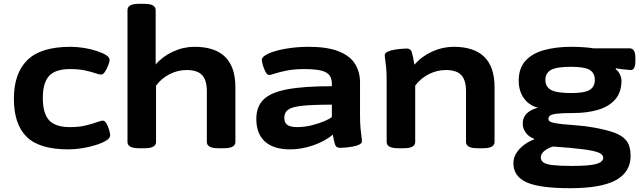

<svg xmlns="http://www.w3.org/2000/svg" viewBox="-20 -777 3379 1009"><path d="M340 8Q187 8 120 -58Q53 -124 53 -258Q53 -392 124 -461.5Q195 -531 350 -531Q383 -531 419 -525.5Q455 -520 486 -510Q517 -500 536.5 -488Q556 -476 556 -462Q556 -453 549 -434.5Q542 -416 532 -400.5Q522 -385 512 -385Q502 -385 480.5 -392.5Q459 -400 426 -407Q393 -414 348 -414Q271 -414 238 -378Q205 -342 205 -262Q205 -181 238 -145Q271 -109 348 -109Q395 -109 430 -117.5Q465 -126 488 -134.5Q511 -143 521 -143Q531 -143 539.5 -128Q548 -113 553.5 -94.5Q559 -76 559 -66Q559 -51 537.5 -38Q516 -25 482.5 -14.5Q449 -4 411 2Q373 8 340 8Z M711 2Q679 2 664.5 -6.5Q650 -15 650 -31V-724Q650 -740 664.5 -748.5Q679 -757 711 -757H737Q769 -757 783.5 -748.5Q798 -740 798 -724V-438Q835 -481 889.5 -506Q944 -531 1002 -531Q1217 -531 1217 -319V-31Q1217 -15 1202.5 -6.5Q1188 2 1156 2H1128Q1096 2 1081.5 -6.5Q1067 -15 1067 -31V-297Q1067 -356 1042 -382.5Q1017 -409 961 -409Q914 -409 871 -387Q828 -365 800 -327V-31Q800 -15 785.5 -6.5Q771 2 739 2Z M1505 8Q1418 8 1372.5 -33Q1327 -74 1327 -152Q1327 -216 1364.5 -253.5Q1402 -291 1489 -307.5Q1576 -324 1724 -324V-337Q1724 -380 1692.5 -397Q1661 -414 1581 -414Q1528 -414 1489 -406.5Q1450 -399 1426.5 -391Q1403 -383 1394 -383Q1384 -383 1375.5 -399Q1367 -415 1361.5 -434Q1356 -453 1356 -462Q1356 -480 1392 -496Q1428 -512 1484.5 -521.5Q1541 -531 1602 -531Q1701 -531 1760.5 -507Q1820 -483 1846 -441Q1872 -399 1872 -344V-174Q1872 -130 1874.5 -103.5Q1877 -77 1879.5 -61.5Q1882 -46 1882 -35Q1882 -24 1867.5 -17Q1853 -10 1832.5 -6.5Q1812 -3 1793.5 -1.5Q1775 0 1767 0Q1748 0 1742 -14.5Q1736 -29 1729 -69Q1683 -32 1622.5 -12Q1562 8 1505 8ZM1541 -109Q1580 -109 1618 -118.5Q1656 -128 1685 -140.5Q1714 -153 1724 -162V-227Q1621 -227 1567 -221Q1513 -215 1493.5 -200Q1474 -185 1474 -158Q1474 -132 1490 -120.5Q1506 -109 1541 -109Z M2073 2Q2041 2 2026.5 -6.5Q2012 -15 2012 -31V-349Q2012 -393 2009.5 -419.5Q2007 -446 2004.5 -461Q2002 -476 2002 -487Q2002 -498 2016.5 -505Q2031 -512 2051.5 -515.5Q2072 -519 2090.5 -520.5Q2109 -522 2117 -522Q2137 -522 2143 -505.5Q2149 -489 2158 -437Q2196 -481 2251 -506Q2306 -531 2364 -531Q2579 -531 2579 -319V-31Q2579 -15 2564.5 -6.5Q2550 2 2518 2H2490Q2458 2 2443.5 -6.5Q2429 -15 2429 -31V-297Q2429 -356 2404 -382.5Q2379 -409 2323 -409Q2276 -409 2233 -387Q2190 -365 2162 -327V-31Q2162 -15 2147.5 -6.5Q2133 2 2101 2Z M2976 212Q2814 212 2746 180.5Q2678 149 2678 81Q2678 51 2694.5 26Q2711 1 2736 -17Q2761 -35 2786 -44L2787 -48Q2758 -58 2742.5 -80.5Q2727 -103 2727 -127Q2727 -190 2807 -211Q2760 -223 2733 -261Q2706 -299 2706 -353Q2706 -418 2741 -457Q2776 -496 2838.5 -513.5Q2901 -531 2981 -531Q3012 -531 3044 -529Q3076 -527 3098 -523H3289Q3319 -523 3319 -473V-456Q3319 -409 3295 -409Q3292 -409 3276 -410.5Q3260 -412 3242.5 -414Q3225 -416 3217 -418L3215 -414Q3229 -404 3237.5 -386.5Q3246 -369 3246 -353Q3246 -293 3214 -255.5Q3182 -218 3125 -200.5Q3068 -183 2992 -183Q2934 -183 2906 -179.5Q2878 -176 2870 -169Q2862 -162 2862 -151Q2862 -139 2882 -133.5Q2902 -128 2936 -124.5Q2970 -121 3012.5 -118Q3055 -115 3099 -107Q3162 -96 3205.5 -81Q3249 -66 3271.5 -38Q3294 -10 3294 42Q3294 127 3217 169.5Q3140 212 2976 212ZM2981 -288Q3052 -288 3079 -304.5Q3106 -321 3106 -357Q3106 -393 3079 -409.5Q3052 -426 2981 -426Q2905 -426 2875.5 -409.5Q2846 -393 2846 -357Q2846 -321 2875.5 -304.5Q2905 -288 2981 -288ZM2987 95Q3078 95 3114 84.5Q3150 74 3150 52Q3150 35 3126 25Q3102 15 3044.5 7.5Q2987 0 2886 -7Q2855 3 2838.5 18Q2822 33 2822 50Q2822 67 2836.5 77Q2851 87 2887 91Q2923 95 2987 95Z"/></svg>

Font: Asap Expanded
Style: Bold
Weight: 700
Width: 7
Designer: Pablo Cosgaya
Foundry: Omnibus-Type
Version: Version 3.001; ttfautohint (v1.8.4.7-5d5b)